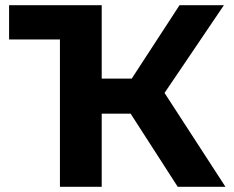

<svg xmlns="http://www.w3.org/2000/svg" viewBox="-20 -720 901 740"><path d="M15 -568V-700H372V-568ZM665 0 448 -337 579 -416 849 0ZM211 0V-700H372V0ZM324 -282V-417H569V-282ZM594 -332 444 -350 672 -700H843Z"/></svg>

Font: MOST Montserrat
Style: Bold
Weight: 700
Designer: Julieta Ulanovsky
Foundry: Julieta Ulanovsky
Version: Version 8.000;March 11, 2024;FontCreator 15.0.0.2926 64-bit